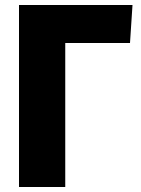

<svg xmlns="http://www.w3.org/2000/svg" viewBox="-20 -748 565 768"><path d="M56 0V-728H510L500 -576H241V0Z"/></svg>

Font: Murecho ExtraBold
Style: Regular
Weight: 800
Designer: Neil Summerour
Foundry: Positype
Version: Version 1.010; ttfautohint (v1.8.3)